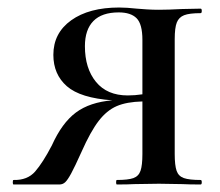

<svg xmlns="http://www.w3.org/2000/svg" viewBox="-20 -491 586 511"><path d="M514 0Q483 0 465 -1L403 -2L337 -1Q321 0 291 0Q289 0 289 -6Q289 -12 291 -12Q321 -12 335 -17Q349 -22 354 -36.5Q359 -51 359 -81V-221Q317 -220 290.5 -208.5Q264 -197 242.5 -169Q221 -141 197 -87Q179 -47 169.5 -29.5Q160 -12 153.5 -6Q147 0 138 0H16Q14 0 14 -6Q14 -12 16 -12Q53 -11 73.5 -34.5Q94 -58 118 -104Q145 -164 182 -191.5Q219 -219 279 -224Q194 -230 158 -261.5Q122 -293 122 -345Q122 -403 169.5 -437Q217 -471 297 -471Q317 -471 344 -468Q356 -467 371 -466Q386 -465 403 -465Q427 -465 465 -467L514 -468Q517 -468 517 -462Q517 -456 514 -456Q484 -456 470 -450.5Q456 -445 450.5 -431Q445 -417 445 -387V-81Q445 -51 450 -36.5Q455 -22 469.5 -17Q484 -12 514 -12Q517 -12 517 -6Q517 0 514 0ZM359 -240V-385Q359 -427 343.5 -442.5Q328 -458 296 -458Q251 -458 228.5 -435Q206 -412 206 -368Q206 -309 235.5 -273Q265 -237 320 -237Q339 -237 359 -240Z"/></svg>

Font: Cormorant SC SemiBold
Style: Regular
Weight: 600
Designer: Christian Thalmann (Catharsis Fonts)
Version: Version 3.000